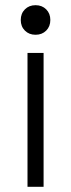

<svg xmlns="http://www.w3.org/2000/svg" viewBox="-20 -520 274 740"><path d="M86 200V-316H148V200ZM117 -500Q142 -500 158 -484Q174 -468 174 -443Q174 -418 158 -402Q142 -386 117 -386Q92 -386 76 -402Q60 -418 60 -443Q60 -468 76 -484Q92 -500 117 -500Z"/></svg>

Font: Space Grotesk Light
Style: Regular
Weight: 300
Designer: Florian Karsten
Foundry: Florian Karsten
Version: Version 2.000